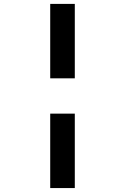

<svg xmlns="http://www.w3.org/2000/svg" viewBox="-20 -850 639 980"><path d="M236.3 -450.2V-830.1H361.8V-450.2ZM236.3 109.9V-270H361.8V109.9Z"/></svg>

Font: UDEV Gothic 35
Style: Bold
Weight: 700
Version: v2.1.0; ttfautohint (v1.8.4.7-5d5b-dirty) -l 6 -r 45 -G 200 